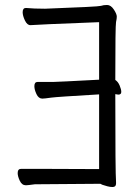

<svg xmlns="http://www.w3.org/2000/svg" viewBox="-20 -734 540 771"><path d="M432 17Q422 17 411 14Q400 11 391 8L383 4L120 6Q91 10 84 10Q68 10 59.5 -8Q51 -26 51 -39Q51 -56 65 -56H129Q144 -56 378 -55V-355Q207 -345 186 -342Q158 -338 150 -338Q135 -338 126.5 -356Q118 -374 118 -388Q118 -405 131 -405H195Q209 -405 378 -414V-645Q120 -635 102 -633Q89 -633 80 -652Q71 -671 71 -685Q71 -702 84 -702Q116 -699 161 -699Q376 -707 385.5 -710.5Q395 -714 410 -714Q425 -714 437 -696Q449 -678 449 -667Q449 -659 446 -645.5Q443 -632 443 -413Q454 -406 460.5 -390.5Q467 -375 467 -365Q467 -354 455 -354L443 -356Q443 -39 446 -3V3Q446 17 432 17Z"/></svg>

Font: LXGW WenKai Mono Lite
Style: Regular
Weight: 400
Monospace: yes
Designer: LXGW / Fontworks Inc.
Foundry: LXGW / Fontworks Inc.
Version: Version 1.520; June 14, 2025